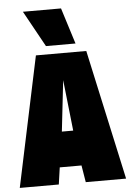

<svg xmlns="http://www.w3.org/2000/svg" viewBox="-61 -984 700 1029"><g transform="rotate(-5 288.5 -469.5)"><path d="M3 0 151 -700H422L575 0H358L343 -91H226L213 0ZM254 -281H315L285 -555ZM209 -745 102 -939H307L368 -745Z"/></g></svg>

Font: Georama SemiCondensed Black
Style: Regular
Weight: 900
Width: 4
Designer: Jean-Baptiste Levee
Foundry: Production Type
Version: Version 1.001